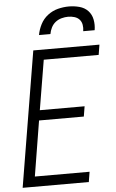

<svg xmlns="http://www.w3.org/2000/svg" viewBox="-62 -997 625 1038"><g transform="rotate(-5 250.0 -477.5)"><path d="M18 0 140 -735H499L490 -680H192L147 -410H390L381 -355H138L89 -55H386L377 0ZM178 -815Q183 -844 197.5 -872.5Q212 -901 237.5 -920.5Q263 -940 293 -947.5Q323 -955 352 -955Q381 -955 409 -947.5Q437 -940 455.5 -920.5Q474 -901 479.5 -872.5Q485 -844 480 -815H418Q421 -833 418 -850Q415 -867 404.5 -878.5Q394 -890 377.5 -895Q361 -900 343 -900Q326 -900 307.5 -895Q289 -890 274.5 -878.5Q260 -867 251.5 -850Q243 -833 240 -815Z"/></g></svg>

Font: Iosevka SS04 Light
Style: Italic
Weight: 300
Italic angle: -9°
Monospace: yes
Designer: Belleve Invis
Foundry: Belleve Invis
Version: Version 19.0.0; ttfautohint (v1.8.4)